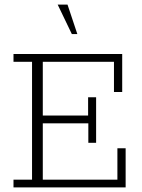

<svg xmlns="http://www.w3.org/2000/svg" viewBox="-20 -819 622 839"><path d="M39 0V-34H120V-549H39V-583H514V-417H478V-549H167V-314H365V-394H400V-195H366V-280H167V-34H493V-171H529V0ZM294 -670 232 -799H275L318 -670Z"/></svg>

Font: Rokkitt ExtraLight
Style: Regular
Weight: 250
Version: Version 3.103